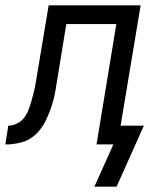

<svg xmlns="http://www.w3.org/2000/svg" viewBox="-60 -540 580 718"><path d="M293 158 364 0H301L375 -450H188L148 -205Q146 -193 143.5 -181Q141 -169 137.5 -157.5Q134 -146 130 -134.5Q126 -123 121 -111Q116 -99 110.5 -88Q105 -77 98 -66.5Q91 -56 82.5 -46.5Q74 -37 63.5 -29Q53 -21 41.5 -15.5Q30 -10 18 -7Q6 -4 -8 -2Q-22 0 -29 0H-40L-29 -70Q-13 -70 3.5 -78Q20 -86 30.5 -100Q41 -114 47 -130Q53 -146 57.5 -162Q62 -178 66 -194Q70 -210 73 -227L122 -520H466L391 -70H478L376 158Z"/></svg>

Font: Iosevka Custom
Style: Italic
Weight: 400
Italic angle: -9°
Monospace: yes
Designer: Belleve Invis
Foundry: Belleve Invis
Version: Version 30.3.3; ttfautohint (v1.8.3)